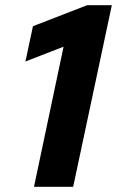

<svg xmlns="http://www.w3.org/2000/svg" viewBox="-20 -720 451 740"><path d="M111 0 225 -540 78 -483 107 -619 316 -700H411L262 0Z"/></svg>

Font: Red Hat Text VF
Style: Italic
Weight: 400
Italic angle: -12°
Designer: Pentagram, MCKL
Foundry: Pentagram, MCKL
Version: Version 1.023